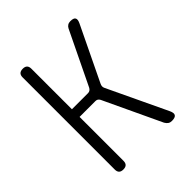

<svg xmlns="http://www.w3.org/2000/svg" viewBox="-206 -871 1011 1011"><g transform="rotate(-45 300.0 -365.0)"><path d="M128 10Q112 10 104 2Q96 -6 96 -22V-708Q96 -724 104 -732Q112 -740 129 -740Q145 -740 153 -732Q161 -724 161 -708V-406H281Q289 -406 295 -410Q301 -414 305 -421L449 -719Q454 -729 462.5 -734.5Q471 -740 483 -740Q507 -740 513 -729.5Q519 -719 509 -698L363 -395Q359 -387 358.5 -379.5Q358 -372 362 -364L518 -35Q529 -12 522 -1Q515 10 490 10Q478 10 469.5 4.5Q461 -1 454 -13L303 -334Q299 -341 293.5 -345Q288 -349 279 -349H161V-22Q161 -6 153 2Q145 10 128 10Z"/></g></svg>

Font: Maple Mono NL ExtraLight
Style: Regular
Weight: 275
Monospace: yes
Designer: subframe7536
Version: Version 7.000